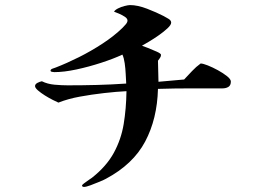

<svg xmlns="http://www.w3.org/2000/svg" viewBox="-20 -739 1040 756"><path d="M889 -418Q889 -403 879.5 -397Q870 -391 856 -391Q792 -391 729 -391Q666 -391 602 -389Q599 -271 551.5 -181.5Q504 -92 397 -35Q390 -31 372 -23.5Q354 -16 336.5 -9.5Q319 -3 311 -3Q303 -3 303 -9Q303 -11 311.5 -17.5Q320 -24 329.5 -30.5Q339 -37 342 -39Q399 -84 428 -137Q457 -190 467 -250.5Q477 -311 478 -380Q438 -378 389.5 -372.5Q341 -367 294.5 -358.5Q248 -350 210 -335Q203 -338 188 -345.5Q173 -353 157 -363Q141 -373 129.5 -383Q118 -393 118 -400Q118 -408 128 -413Q138 -418 145 -419Q167 -408 195 -405.5Q223 -403 247 -403Q305 -403 362 -404.5Q419 -406 477 -410Q476 -425 475 -447Q474 -469 471 -490Q468 -511 462 -524Q428 -508 379 -492Q330 -476 281 -465.5Q232 -455 194 -455Q192 -455 185.5 -456Q179 -457 179 -461Q179 -466 187.5 -469Q196 -472 199 -473Q243 -490 291 -514Q339 -538 384 -567.5Q429 -597 462 -629Q467 -634 474.5 -642.5Q482 -651 482 -658Q482 -666 471.5 -673Q461 -680 448 -685.5Q435 -691 429 -693Q433 -700 445 -706Q457 -712 471 -715.5Q485 -719 492 -719Q522 -719 559.5 -704.5Q597 -690 624 -676Q631 -672 642.5 -665.5Q654 -659 654 -650Q654 -641 639.5 -627.5Q625 -614 605 -600Q585 -586 566.5 -575Q548 -564 539 -559Q545 -557 563 -550Q581 -543 597.5 -535.5Q614 -528 614 -523Q614 -517 610 -511Q606 -505 602 -500Q603 -479 603 -458.5Q603 -438 604 -417L705 -426Q721 -443 736.5 -459.5Q752 -476 770 -489Q779 -489 798 -481.5Q817 -474 838 -462.5Q859 -451 874 -439Q889 -427 889 -418Z"/></svg>

Font: Kaisei HarunoUmi
Style: Bold
Weight: 700
Designer: Font-Kai, 金井和夫
Foundry: KAZUO KANAI
Version: Version 5.003